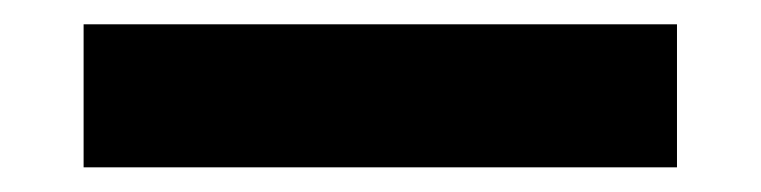

<svg xmlns="http://www.w3.org/2000/svg" viewBox="-20 -20 626 158"><path d="M48.8 117.7V0H537.1V117.7Z"/></svg>

Font: Cascadia Mono
Style: Regular
Weight: 400
Monospace: yes
Designer: Aaron Bell
Foundry: Saja Typeworks
Version: Version 2102.003